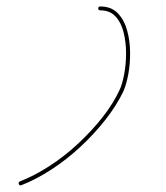

<svg xmlns="http://www.w3.org/2000/svg" viewBox="-20 -567 514 594"><path d="M290 -535Q284 -535 284 -541Q284 -547 290 -547Q324 -547 344 -526.5Q364 -506 373 -474Q382 -442 382.5 -406Q383 -370 377 -338Q371 -306 362 -285Q341 -241 306.5 -197Q272 -153 229 -113Q186 -73 139 -42.5Q92 -12 46 6Q40 8 38 2Q36 -3 42 -6Q86 -23 132.5 -53Q179 -83 221 -122Q263 -161 297 -204Q331 -247 351 -291Q359 -309 364.5 -339Q370 -369 370 -402.5Q370 -436 362.5 -466.5Q355 -497 337.5 -516Q320 -535 290 -535Q290 -535 290 -535Q290 -535 290 -535Z"/></svg>

Font: FRB American Cursive Guidelines Arrows Thin
Style: Italic
Weight: 100
Italic angle: -25°
Version: Version 2.0;Modular Font Editor K font №1